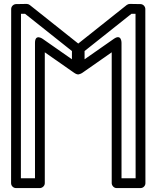

<svg xmlns="http://www.w3.org/2000/svg" viewBox="-20 -949 798 979"><path d="M107.6 -878.8 346.8 -688.7 346.7 -646.7 197.7 -750.8C197.7 -750.8 158.4 -779.1 158.4 -730.3V-40H86.5L87 -878.5ZM131.8 -923.5C127.6 -926.8 121.6 -929 115.8 -929L61.6 -928.1C49.8 -927.9 37 -917.5 37 -903.1L36.5 -15C36.5 -1.4 47.9 10 61.5 10H183.4C194.1 10 208.4 0.1 208.4 -15V-682.3L357.4 -578.2C397.4 -550.3 396.7 -598.7 396.7 -598.7L396.8 -700.8C396.8 -708.3 393.3 -715.6 387.3 -720.3ZM411.3 -646.7 411.2 -688.7 650.4 -878.8 671 -878.5 671.5 -40H599.6V-730.3C599.6 -730.3 600.3 -778.8 560.3 -750.8ZM361.3 -598.7C361.3 -549.9 400.6 -578.2 400.6 -578.2L549.6 -682.3V-15C549.6 -4.3 559.5 10 574.6 10H696.5C710.2 10 721.5 -1.4 721.5 -15L721 -903.1C721 -914.9 710.8 -927.9 696.4 -928.1L642.2 -929C636.9 -929 630.8 -927.1 626.2 -923.5L370.7 -720.3C364.8 -715.7 361.2 -708.3 361.2 -700.8Z"/></svg>

Font: Stormning Aesir
Style: Light
Weight: 400
Designer: Robert Jablonski, Mew Too
Foundry: Cannot Into Space Fonts
Version: Version 0.90